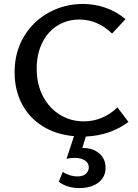

<svg xmlns="http://www.w3.org/2000/svg" viewBox="-20 -685 701 973"><path d="M515 165Q515 212 479 240Q443 268 382 268Q319 268 278 236L298 186Q312 196 332.5 202.5Q353 209 373 209Q401 209 415.5 195.5Q430 182 430 163Q430 141 410 128Q390 115 359 115Q336 115 317 120L355 5Q264 -3 196 -45.5Q128 -88 91 -158.5Q54 -229 54 -319Q54 -422 102 -501Q150 -580 229.5 -622.5Q309 -665 400 -665Q460 -665 515.5 -645.5Q571 -626 616 -588L548 -515Q474 -586 382 -586Q321 -586 271.5 -555.5Q222 -525 194 -468Q166 -411 166 -337Q166 -258 197.5 -197.5Q229 -137 283.5 -103.5Q338 -70 405 -70Q455 -70 498.5 -89Q542 -108 575 -141L631 -67Q540 1 415 7L397 65H402Q451 65 483 92.5Q515 120 515 165Z"/></svg>

Font: Ysabeau Semibold
Style: Regular
Weight: 600
Designer: Christian Thalmann (Catharsis Fonts)
Version: Version 0.003